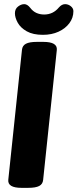

<svg xmlns="http://www.w3.org/2000/svg" viewBox="-20 -904 374 926"><path d="M84 2Q16 2 20 -37L86 -664Q88 -684 105 -693Q122 -702 158 -702H189Q258 -702 254 -663L188 -36Q186 -16 169 -7Q152 2 115 2ZM187 -736Q139 -736 109 -753Q79 -770 65.5 -794.5Q52 -819 52 -840Q52 -861 67 -872.5Q82 -884 97 -884Q112 -884 126 -866Q139 -849 156 -841.5Q173 -834 193 -834Q236 -834 264 -868Q278 -884 294 -884Q309 -884 321.5 -874Q334 -864 334 -850Q334 -818 314.5 -792Q295 -766 262 -751Q229 -736 187 -736Z"/></svg>

Font: Asap Condensed Condensed ExtraBold
Style: Italic
Weight: 800
Width: 3
Italic angle: -6°
Designer: Pablo Cosgaya
Foundry: Omnibus-Type
Version: Version 3.001; ttfautohint (v1.8.4.7-5d5b)